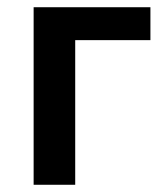

<svg xmlns="http://www.w3.org/2000/svg" viewBox="-20 -511 462 531"><path d="M73 0V-491H396V-400H188V0Z"/></svg>

Font: Processing Sans Pro Semibold
Style: Regular
Weight: 600
Designer: Paul D. Hunt
Foundry: Adobe Systems Incorporated
Version: Version 2.020;PS 2.000;hotconv 1.0.86;makeotf.lib2.5.63406